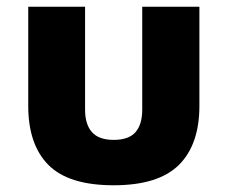

<svg xmlns="http://www.w3.org/2000/svg" viewBox="-20 -537 676 571"><path d="M318 14Q184 14 124 -46.5Q64 -107 64 -222V-517H233V-211Q233 -167 253.5 -144Q274 -121 318 -121Q363 -121 383 -144Q403 -167 403 -211V-517H573V-222Q573 -107 512 -46.5Q451 14 318 14Z"/></svg>

Font: Noto Sans Thai UI ExtBd
Style: Regular
Weight: 800
Designer: Monotype Design Team
Foundry: Monotype Imaging Inc.
Version: Version 2.000